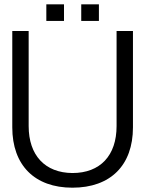

<svg xmlns="http://www.w3.org/2000/svg" viewBox="-20 -858 674 891"><path d="M37 -267C37 -91 141 13 316 13C493 13 597 -91 597 -267V-714H521V-273C521 -136 445 -55 316 -55C189 -56 113 -137 113 -273V-714H37ZM195 -761H277V-838H195ZM357 -761H439V-838H357Z"/></svg>

Font: Non Bureau Light
Style: Regular
Weight: 300
Designer: Jona Saucedo
Foundry: Non Foundry
Version: Version 1.000;FEAKit 1.0